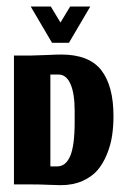

<svg xmlns="http://www.w3.org/2000/svg" viewBox="-20 -559 373 582"><path d="M137.7 -429.3H189L253.7 -539.3H192.7L163.3 -490.7L134 -539.3H73ZM154 -54.7H132.7V-333H157.7Q181 -333 193.7 -304.3Q206.3 -275.7 206.3 -223V-189.3Q206.3 -117.3 192.8 -86Q179.3 -54.7 154 -54.7ZM164.3 2.3Q201 2.3 229.7 -10.3Q258.3 -23 275.7 -43.3Q293 -63.7 304.3 -91.8Q315.7 -120 319.8 -148Q324 -176 324 -207Q324 -298.3 287.2 -346Q250.3 -393.7 165.3 -393.7Q150.3 -393.7 124 -392.3Q97.7 -391 75.3 -390.7H22.3V0H75.3Q102 0 127.2 1.2Q152.3 2.3 164.3 2.3Z"/></svg>

Font: Jomhuria
Style: Regular
Weight: 400
Designer: Arabic design by Kourosh Beigpour, Latin design by Eben Sorkin, engineering by Lasse Fister and Khaled Hosney
Version: Version 1.0010